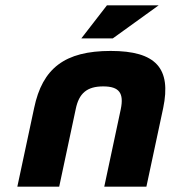

<svg xmlns="http://www.w3.org/2000/svg" viewBox="-20 -700 640 720"><path d="M108 -295 45 0H202L264 -291C276 -350 306 -376 367 -376C428 -376 445 -350 433 -291L371 0H529L592 -295C623 -444 565 -509 395 -509C223 -509 139 -444 108 -295ZM285 -556H403L575 -680H381Z"/></svg>

Font: LT Wave Text Black Italic
Style: Regular
Weight: 900
Designer: Daniel Lyons
Version: Version 2.5 (Glyphs App)